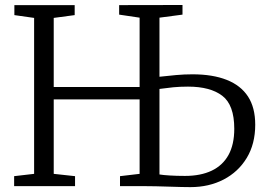

<svg xmlns="http://www.w3.org/2000/svg" viewBox="-20 -764 1082 788"><path d="M761.5 4Q749 4 725 3.5Q701 3 673 2Q645 1 619.5 0.5Q594 0 577.5 0H472.5V-41L553 -50.5V-356H200.5V-50.5L288 -41V0H38V-41L120 -50.5V-690.5L39 -702V-743H286.5V-702L200.5 -690.5V-407H553V-691.5L469 -704V-743L729 -743.5V-704L634.5 -691.5V-449Q670.5 -453 703.2 -456Q736 -459 770 -459Q853 -459 910.5 -436.2Q968 -413.5 997.8 -368Q1027.5 -322.5 1027.5 -252Q1027.5 -173.5 992.8 -116Q958 -58.5 897.8 -27.2Q837.5 4 761.5 4ZM739 -42Q803.5 -42 848.8 -63.5Q894 -85 917.8 -128Q941.5 -171 941.5 -235.5Q941.5 -333.5 892.2 -371Q843 -408.5 751.5 -408.5Q718.5 -408.5 691 -405.8Q663.5 -403 634.5 -399V-48Q648.5 -45.5 676.5 -43.8Q704.5 -42 739 -42Z"/></svg>

Font: Merriweather 28pt Light
Style: Regular
Weight: 300
Version: Version 2.100